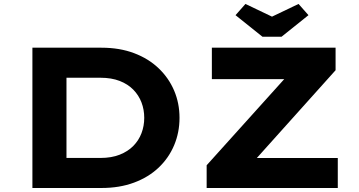

<svg xmlns="http://www.w3.org/2000/svg" viewBox="-20 -938 1792 958"><path d="M141.7 0V-700H486.2Q577.1 -700 649.2 -672.7Q721.4 -645.4 771.7 -597.1Q822.1 -548.9 848.9 -485.9Q875.7 -422.9 875.7 -350Q875.7 -277.1 848.9 -213.4Q822.1 -149.7 771.5 -101.6Q720.8 -53.6 648.6 -26.8Q576.5 0 486.2 0ZM311.7 -116 289.2 -149.9H481.2Q536.1 -149.9 577.1 -166.1Q618.1 -182.3 645.2 -209.9Q672.3 -237.4 686 -273.5Q699.7 -309.6 699.7 -350Q699.7 -390.9 686 -426.8Q672.3 -462.7 645.2 -490.5Q618.1 -518.2 577.1 -534.2Q536.1 -550.1 481.2 -550.1H286.2L311.7 -582ZM1011.1 0V-113.4L1461.1 -613L1535.4 -543.3H1037.1V-700H1654.4V-587.6L1205.3 -87L1131.1 -149.8H1665.4V0ZM1289.6 -754.7 1155.2 -862.3 1204.7 -918.3 1352.2 -847.8H1322.2L1469.6 -918.3L1519.1 -862.3L1384.8 -754.7Z"/></svg>

Font: Lexend Mega
Style: Regular
Weight: 400
Designer: Bonnie Shaver-Troup, Thomas Jockin
Foundry: Lexend
Version: Version 1.007